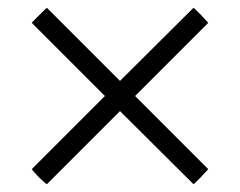

<svg xmlns="http://www.w3.org/2000/svg" viewBox="-20 -487 621 496"><path d="M62 -428Q69 -436 81.5 -448Q94 -460 101 -467L290 -278L480 -467Q489 -459 500 -447.5Q511 -436 518 -428L329 -239L518 -50Q511 -42 499.5 -30Q488 -18 480 -11L290 -200L101 -11Q80 -27 62 -50L251 -239Z"/></svg>

Font: Tiro Telugu
Style: Regular
Weight: 400
Designer: Telugu: John Hudson & Fiona Ross. Latin: John Hudson.
Foundry: Tiro Typeworks Ltd.
Version: Version 1.52